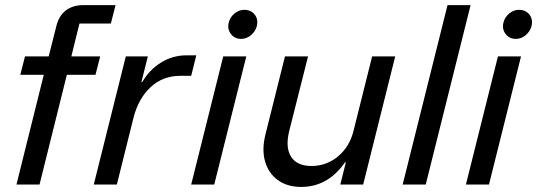

<svg xmlns="http://www.w3.org/2000/svg" viewBox="-20 -720 2095 749"><path d="M44.2 0 150.8 -428.3H59.2L77.5 -500H170L199.2 -615.8Q209.2 -658.3 236.7 -679.2Q264.2 -700 304.2 -700H430.8L412.5 -628.3H290L258.3 -500H370.8L352.5 -428.3H240.8L134.2 0Z M345.8 0 470.8 -500H556.7L531.7 -400H535Q562.5 -447.5 607.9 -475.8Q653.3 -504.2 708.3 -504.2H745.8L725.8 -424.2H683.3Q615 -424.2 567.5 -380Q520 -335.8 500.8 -260.8L435.8 0Z M725.8 0 850.8 -500H940.8L815.8 0ZM920.8 -568.3Q895 -568.3 880.4 -587.9Q865.8 -607.5 872.5 -632.5Q877.5 -653.3 895 -667.5Q912.5 -681.7 932.5 -681.7Q959.2 -681.7 973.8 -662.9Q988.3 -644.2 981.7 -617.5Q975.8 -596.7 958.8 -582.5Q941.7 -568.3 920.8 -568.3Z M1155 9.2Q1100 9.2 1063.3 -17.9Q1026.7 -45 1013.8 -91.2Q1000.8 -137.5 1015.8 -196.7L1091.7 -500H1181.7L1108.3 -209.2Q1092.5 -145 1115.4 -108.8Q1138.3 -72.5 1195 -72.5Q1254.2 -72.5 1299.2 -110.4Q1344.2 -148.3 1359.2 -210L1431.7 -500H1521.7L1396.7 0H1307.5L1329.2 -86.7H1325.8Q1259.2 9.2 1155 9.2Z M1550.8 0 1725.8 -700H1815.8L1640.8 0Z M1797.5 0 1922.5 -500H2012.5L1887.5 0ZM1992.5 -568.3Q1966.7 -568.3 1952.1 -587.9Q1937.5 -607.5 1944.2 -632.5Q1949.2 -653.3 1966.7 -667.5Q1984.2 -681.7 2004.2 -681.7Q2030.8 -681.7 2045.4 -662.9Q2060 -644.2 2053.3 -617.5Q2047.5 -596.7 2030.4 -582.5Q2013.3 -568.3 1992.5 -568.3Z"/></svg>

Font: Funnel Sans
Style: Italic
Weight: 400
Italic angle: -14.036°
Version: Version 1.000; Beta; Release 5; Build 24; ttfautohint (v1.8.